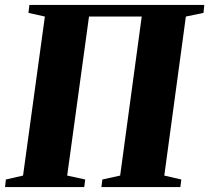

<svg xmlns="http://www.w3.org/2000/svg" viewBox="-30 -763 852 783"><path d="M-9.5 0 -6 -31 64 -47 153 -695.5 86 -710.5 90 -743H803L800 -710.5L728 -695.5L640 -47L709.5 -31L705.5 0H383.5L387.5 -31L460 -47L548 -695.5H333L244 -47L317.5 -31L313.5 0Z"/></svg>

Font: Merriweather 96pt Black
Style: Italic
Weight: 900
Italic angle: -7.8°
Version: Version 2.101